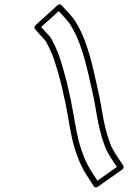

<svg xmlns="http://www.w3.org/2000/svg" viewBox="-20 -729 611 857"><path d="M164 -608.5 242.2 -679.4 272.6 -646 279.4 -638C292.1 -624.3 296.9 -613.8 307.2 -595.7C349.5 -519.6 370.9 -415.2 392.6 -317.4C403.2 -275.3 410 -220.9 419.3 -176.6C424.1 -155.5 429.4 -133.2 434.9 -114.6L449.4 -72.2C456.6 -53.9 464.5 -43.6 471.4 -30.1C471.5 -29.7 471.8 -29.3 471.9 -29.1L501.7 16.1L414.7 77.5L385.7 32.3C374.6 14.3 365.2 -3.5 356.7 -24.1L346.9 -49.9C321.5 -116.8 312.8 -202.8 296.2 -281.5C288.1 -313.8 285.2 -335.6 276.1 -369.9C260.8 -427.7 244 -490.4 217.7 -539.1C212.3 -549.7 209.3 -557.7 201.6 -566.8C201.5 -567 201.2 -567.3 201.1 -567.4C188.4 -580.4 176.2 -594.8 164 -608.5ZM138.6 -616.6C133 -611.6 132.1 -603.5 136.3 -598.9C151.3 -582.4 164.5 -566.2 181.4 -548.9C186.3 -542.9 188.6 -537.2 194.8 -524.9C219.7 -479 236.2 -418 251.5 -360.1C260.2 -327.4 263.3 -305 271.5 -272.5C287.5 -196.3 296.2 -108.6 323 -38.1L333 -11.9C342.2 10.3 351.8 28.7 363.6 47.7L399 102.8C402.1 107.6 409.9 109.2 416.2 104.8L525.4 27.8C531.7 23.3 533.5 15.3 530.1 10.1L494.1 -44.4C486.8 -58.7 479.7 -68.1 473.3 -83.8L459.1 -125.4C454.2 -142 448.7 -165.2 444.1 -185.4C435.2 -227.8 428.2 -283.3 417.4 -326.6C395.8 -423.5 374.4 -530.1 329.8 -610.3C320 -627.5 313.5 -640.9 299.6 -656L292.9 -664L254.4 -706.1C250.6 -710.3 242.4 -710.8 236.7 -705.6Z"/></svg>

Font: Tape
Style: Regular
Weight: 500
Foundry: Cannot Into Space Fonts
Version: Version 0.97